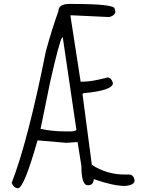

<svg xmlns="http://www.w3.org/2000/svg" viewBox="-20 -951 747 987"><path d="M336.9 -930.7H351.6Q569.3 -930.7 569.3 -906.2L573.2 -893.6Q573.2 -872.1 542 -863.3L354.5 -872.1H341.8L394.5 -531.2H407.2Q452.1 -531.2 532.2 -552.7Q551.8 -552.7 560.5 -524.4Q560.5 -486.3 416 -472.7Q404.3 -472.7 404.3 -465.8L452.1 -103.5Q529.3 -53.7 622.1 -53.7H643.6Q667 -53.7 671.9 -23.4Q671.9 1 622.1 4.9Q562.5 4.9 461.9 -30.3V-26.4Q458 1 434.6 1H430.7Q398.4 1 398.4 -97.7L378.9 -220.7L320.3 -216.8L172.9 -229.5Q103.5 16.6 72.3 16.6Q51.8 16.6 40 -10.7Q123 -223.6 215.8 -687.5Q247.1 -801.8 280.3 -893.6Q280.3 -930.7 336.9 -930.7ZM191.4 -288.1Q250 -275.4 317.4 -275.4H338.9Q361.3 -275.4 373 -282.2L302.7 -758.8H299.8Q285.2 -740.2 237.3 -527.3L188.5 -288.1Z"/></svg>

Font: Sue Ellen Francisco
Style: Regular
Weight: 400
Designer: Kimberly Geswein
Foundry: Kimberly Geswein
Version: Version 1.002 2007